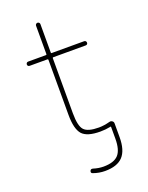

<svg xmlns="http://www.w3.org/2000/svg" viewBox="-168 -797 835 1086"><g transform="rotate(-20 250.0 -254.5)"><path d="M271.5 205.1Q235.4 205.1 200.2 192.4Q188.5 188.5 193.4 175.8Q198.2 165 210.9 168.9Q242.2 178.7 271.5 178.7Q334 178.7 360.8 149.9Q387.7 121.1 387.7 52.7V-16.6Q387.7 -20.5 383.8 -20.5L381.8 -19.5Q353.5 -13.7 322.3 -13.7Q243.2 -13.7 213.9 -45.9Q184.6 -79.1 184.6 -164.1V-495.1Q184.6 -500 179.7 -500H73.2Q67.4 -500 64 -503.4Q60.5 -506.8 60.5 -512.2Q60.5 -517.6 64 -521.5Q67.4 -525.4 73.2 -525.4H179.7Q184.6 -525.4 184.6 -529.3V-701.2Q184.6 -706.1 188.5 -710Q192.4 -713.9 197.8 -713.9Q203.1 -713.9 207 -710Q210.9 -706.1 210.9 -701.2V-529.3Q210.9 -525.4 214.8 -525.4H410.2Q416 -525.4 419.4 -521.5Q422.9 -517.6 422.9 -512.2Q422.9 -506.8 419.4 -503.4Q416 -500 410.2 -500H214.8Q210.9 -500 210.9 -495.1V-164.1Q210.9 -86.9 233.9 -62.5Q256.8 -38.1 322.3 -38.1Q353.5 -38.1 389.6 -47.9Q398.4 -49.8 405.8 -44.4Q413.1 -39.1 413.1 -30.3V52.7Q413.1 131.8 378.9 168.5Q344.7 205.1 271.5 205.1Z"/></g></svg>

Font: Rounded Mgen+ 1mn thin
Style: Regular
Weight: 100
Designer: [Source Han Sans]
Ryoko NISHIZUKA  (kana & ideographs); Paul D. Hunt (Latin, Greek & Cyrillic); Wenlong ZHANG  (bopomofo
Version: Version 1.059.20150602